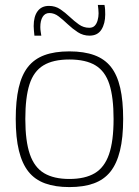

<svg xmlns="http://www.w3.org/2000/svg" viewBox="-20 -751 565 781"><path d="M44 -267Q44 -341 56 -393.5Q68 -446 93.5 -478.5Q119 -511 160.5 -526.5Q202 -542 262 -542Q322 -542 364 -526.5Q406 -511 431.5 -478.5Q457 -446 469 -393.5Q481 -341 481 -267Q481 -191 468 -138Q455 -85 429 -52.5Q403 -20 361.5 -5Q320 10 262 10Q205 10 163.5 -5Q122 -20 96 -52.5Q70 -85 57 -138Q44 -191 44 -267ZM83 -267Q83 -177 101.5 -123.5Q120 -70 159.5 -46.5Q199 -23 262 -23Q326 -23 365.5 -46.5Q405 -70 423.5 -123.5Q442 -177 442 -267Q442 -355 425 -408Q408 -461 368.5 -485Q329 -509 262 -509Q196 -509 156.5 -485Q117 -461 100 -408Q83 -355 83 -267ZM120 -606Q119 -616 118 -626.5Q117 -637 117 -645Q117 -684 133 -705.5Q149 -727 179 -727Q205 -727 225 -713.5Q245 -700 263.5 -682.5Q282 -665 301 -651.5Q320 -638 343 -638Q357 -638 365 -646Q373 -654 377 -668Q381 -682 381 -697Q381 -705 380 -714Q379 -723 378 -731H405Q407 -721 407.5 -711.5Q408 -702 408 -692Q408 -655 392.5 -630.5Q377 -606 344 -606Q318 -606 296.5 -620Q275 -634 256 -652Q237 -670 219 -684Q201 -698 181 -698Q163 -698 153.5 -682.5Q144 -667 144 -641Q144 -632 145.5 -622.5Q147 -613 148 -606Z"/></svg>

Font: Georama ExtraCondensed Thin ExtraLight
Style: Regular
Weight: 250
Version: Version 1.001